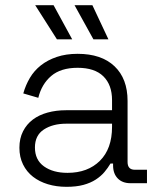

<svg xmlns="http://www.w3.org/2000/svg" viewBox="-20 -708 614 742"><path d="M241 -40Q319 -40 366 -86.5Q413 -133 413 -218V-230H236Q184 -230 149.5 -207.5Q115 -185 115 -138Q115 -90 150 -65Q185 -40 241 -40ZM237 14Q198 14 165 4Q132 -6 107.5 -25Q83 -44 69 -72.5Q55 -101 55 -137Q55 -173 69 -200.5Q83 -228 107 -246Q131 -264 164 -273Q197 -282 235 -282H413V-321Q413 -380 379.5 -413Q346 -446 280 -446Q215 -446 178 -414.5Q141 -383 128 -330L70 -347Q79 -379 95.5 -407Q112 -435 138 -455.5Q164 -476 199.5 -488Q235 -500 280 -500Q372 -500 422.5 -452Q473 -404 473 -318V-82Q473 -52 501 -52H548V0H484Q453 0 435 -18.5Q417 -37 417 -69V-76H407Q397 -59 383.5 -43Q370 -27 350 -14Q330 -1 302.5 6.5Q275 14 237 14ZM200 -556 116 -688H187L259 -556ZM341 -556 268 -688H337L399 -556Z"/></svg>

Font: Space Grotesk Light
Style: Regular
Weight: 300
Designer: Florian Karsten
Foundry: Florian Karsten
Version: Version 2.000